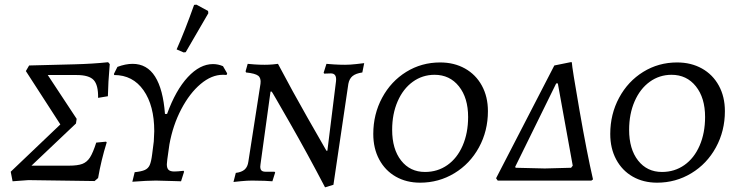

<svg xmlns="http://www.w3.org/2000/svg" viewBox="-20 -775 3156 824"><path d="M401 -11 386 2 102 -2 34 3 26 -38 239 -241 91 -470 105 -494 300 -499Q379 -501 444 -508L451 -500Q444 -419 443 -362L401 -355Q402 -410 382 -431.5Q362 -453 309 -453H185L309 -265L306 -245L115 -64H275Q313 -64 333 -71.5Q353 -79 366 -99Q379 -119 393 -163L435 -167L438 -164Q414 -87 401 -11Z M955 -460 952 -453Q947 -454 936 -454Q888 -454 841 -414.5Q794 -375 758 -306.5Q722 -238 707 -155L698 -91Q696 -75 696 -70Q696 -53 703.5 -46Q711 -39 728 -39Q741 -39 768 -42L770 -38L757 3L724 2L649 0Q613 0 548 5L558 -36Q587 -39 601.5 -45.5Q616 -52 622.5 -66.5Q629 -81 633 -113L640 -168Q642 -198 642 -212Q642 -322 596 -387.5Q550 -453 470 -453L469 -458L484 -488Q519 -501 549 -501Q611 -501 645.5 -446.5Q680 -392 688 -286H697Q734 -388 786 -444Q838 -500 894 -500Q916 -500 937 -491ZM777 -551 768 -550 738 -563Q774 -644 813 -754L823 -755L873 -728L874 -718Z M1422 -426Q1426 -460 1400 -460L1371 -459L1369 -463L1381 -501Q1390 -500 1413.5 -498.5Q1437 -497 1461 -497Q1482 -497 1508.5 -500Q1535 -503 1543 -504L1535 -464Q1507 -460 1493 -448.5Q1479 -437 1475 -415L1411 18L1375 29Q1301 -113 1223.5 -248.5Q1146 -384 1146 -382H1141L1098 -70L1097 -60Q1097 -48 1102.5 -43Q1108 -38 1120 -38H1158L1161 -35L1149 3Q1140 2 1115 1Q1090 0 1062 0Q1041 0 1015.5 2.5Q990 5 982 6L992 -33Q1017 -36 1030 -47.5Q1043 -59 1046 -82L1098 -416Q1101 -440 1088 -450Q1075 -460 1036 -464Q1034 -468 1034 -469L1043 -501Q1051 -500 1072.5 -498.5Q1094 -497 1116 -497Q1133 -497 1150.5 -498.5Q1168 -500 1173 -501Q1237 -380 1300 -269.5Q1363 -159 1381 -128H1385Z M1582 -200Q1582 -285 1620 -355.5Q1658 -426 1723.5 -466.5Q1789 -507 1869 -507Q1929 -507 1975.5 -481Q2022 -455 2048 -407.5Q2074 -360 2074 -298Q2074 -213 2035.5 -142.5Q1997 -72 1930 -31.5Q1863 9 1783 9Q1724 9 1678.5 -17Q1633 -43 1607.5 -90.5Q1582 -138 1582 -200ZM1989 -273Q1989 -355 1949.5 -404.5Q1910 -454 1845 -454Q1793 -454 1751.5 -424Q1710 -394 1686.5 -340Q1663 -286 1663 -218Q1663 -135 1701.5 -86Q1740 -37 1804 -37Q1858 -37 1900 -66.5Q1942 -96 1965.5 -150Q1989 -204 1989 -273Z M2359 -494 2428 -508H2434Q2435 -485 2467 -301.5Q2499 -118 2525 -5L2518 0H2116L2109 -10ZM2374 -417H2367L2191 -59L2193 -55L2318 -52L2431 -55L2438 -64Z M2599 -200Q2599 -285 2637 -355.5Q2675 -426 2740.5 -466.5Q2806 -507 2886 -507Q2946 -507 2992.5 -481Q3039 -455 3065 -407.5Q3091 -360 3091 -298Q3091 -213 3052.5 -142.5Q3014 -72 2947 -31.5Q2880 9 2800 9Q2741 9 2695.5 -17Q2650 -43 2624.5 -90.5Q2599 -138 2599 -200ZM3006 -273Q3006 -355 2966.5 -404.5Q2927 -454 2862 -454Q2810 -454 2768.5 -424Q2727 -394 2703.5 -340Q2680 -286 2680 -218Q2680 -135 2718.5 -86Q2757 -37 2821 -37Q2875 -37 2917 -66.5Q2959 -96 2982.5 -150Q3006 -204 3006 -273Z"/></svg>

Font: Alegreya SC
Style: Italic
Weight: 400
Italic angle: -7°
Designer: Juan Pablo del Peral
Foundry: Huerta Tipografica
Version: Version 2.007; ttfautohint (v1.6)